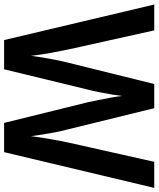

<svg xmlns="http://www.w3.org/2000/svg" viewBox="60 -814 754 913"><g transform="rotate(90 436.5 -357.0)"><path d="M873 -714 703 0H564L465 -401Q461 -420 455 -449.5Q449 -479 443.5 -509Q438 -539 436 -561Q434 -543 429 -513.5Q424 -484 418 -453Q412 -422 406 -400L309 0H170L1 -714H124L213 -313Q222 -271 231.5 -218.5Q241 -166 245 -128Q248 -153 253 -184Q258 -215 264 -244Q270 -273 275 -294L379 -714H494L597 -294Q603 -273 608.5 -243.5Q614 -214 619 -183.5Q624 -153 627 -128Q632 -168 641 -220Q650 -272 659 -313L749 -714Z"/></g></svg>

Font: Noto Sans Gurmukhi UI SemiCondensed SemiBold
Style: Regular
Weight: 600
Width: 4
Designer: Jelle Bosma - Monotype Design Team
Foundry: Monotype Imaging Inc.
Version: Version 2.004; ttfautohint (v1.8.4.7-5d5b)